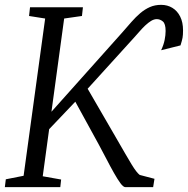

<svg xmlns="http://www.w3.org/2000/svg" viewBox="-23 -773 776 793"><path d="M-3 0 1 -32.5 74.5 -47 163.5 -696.5 97 -707 101 -743H319.5L315.5 -707L242 -696.5L189.5 -311.5L482 -639Q502 -662 520 -682.5Q538 -703 556.5 -718.8Q575 -734.5 596 -743.8Q617 -753 642.5 -753Q668.5 -753 689 -740.5Q709.5 -728 721.2 -704.5Q733 -681 733 -647.5Q733 -628.5 731 -617.2Q729 -606 722.5 -585.5L642.5 -565.5Q653 -588 657 -608Q661 -628 661 -645Q661 -675 649.5 -684.5Q638 -694 624.5 -694Q613 -694 600.8 -686.5Q588.5 -679 576.2 -667.2Q564 -655.5 552.8 -642.5Q541.5 -629.5 531.5 -618.5L339 -406.5L455.5 -205.5Q478 -166.5 493.8 -139.2Q509.5 -112 520.5 -94Q531.5 -76 539.5 -65.8Q547.5 -55.5 554 -50.5L615 -34.5L609.5 0H494.5Q486 -0.5 474.2 -16.5Q462.5 -32.5 447.8 -58.5Q433 -84.5 417.2 -115.2Q401.5 -146 385 -176L288 -353L180 -239.5L153.5 -45L229.5 -31.5L226 0Z"/></svg>

Font: Merriweather 36pt Light
Style: Italic
Weight: 300
Italic angle: -7.8°
Version: Version 2.101